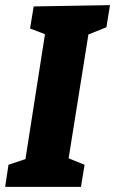

<svg xmlns="http://www.w3.org/2000/svg" viewBox="-26 -727 448 747"><path d="M388 -621 318 -593 241 -111 303 -86 289 0H-6L7 -86L73 -108L149 -594L91 -616L105 -702L402 -707Z"/></svg>

Font: Bitter ExtraBold
Style: Italic
Weight: 800
Italic angle: -9°
Designer: Sol Matas, and Bitter project Authors
Foundry: Sol Matas
Version: Version 2.001